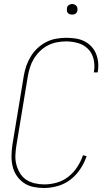

<svg xmlns="http://www.w3.org/2000/svg" viewBox="-20 -932 540 960"><path d="M200 8Q173 8 146.5 2.5Q120 -3 99 -17.5Q78 -32 63.5 -53.5Q49 -75 43 -100.5Q37 -126 37.5 -153.5Q38 -181 42 -208L99 -553Q103 -578 111.5 -602.5Q120 -627 134 -650Q148 -673 168 -691.5Q188 -710 211.5 -722Q235 -734 261 -738.5Q287 -743 311 -743Q335 -743 358 -739.5Q381 -736 400.5 -726.5Q420 -717 435.5 -701Q451 -685 459.5 -665Q468 -645 470.5 -622Q473 -599 469 -575L468 -570H449L450 -575Q455 -606 448 -636Q441 -666 420.5 -687Q400 -708 370.5 -716.5Q341 -725 310 -725Q287 -725 264 -720.5Q241 -716 219.5 -705Q198 -694 180 -676.5Q162 -659 149.5 -638.5Q137 -618 130 -595.5Q123 -573 119 -550L62 -205Q58 -181 57 -156Q56 -131 62 -108.5Q68 -86 80 -66Q92 -46 111 -33.5Q130 -21 153.5 -15.5Q177 -10 202 -10Q233 -10 264.5 -19Q296 -28 322 -48.5Q348 -69 366.5 -97.5Q385 -126 395 -156L413 -151Q402 -118 381.5 -87Q361 -56 332.5 -34Q304 -12 269 -2Q234 8 200 8ZM340 -859Q334 -859 328.5 -861Q323 -863 319 -867.5Q315 -872 314.5 -878.5Q314 -885 315 -891Q315 -896 317.5 -900Q320 -904 324 -906.5Q328 -909 332 -910.5Q336 -912 341 -912Q347 -912 352.5 -909.5Q358 -907 362 -902.5Q366 -898 367 -891.5Q368 -885 367 -879Q366 -874 363.5 -870Q361 -866 357.5 -863.5Q354 -861 349.5 -860Q345 -859 340 -859Z"/></svg>

Font: Iosevka Term Curly Thin
Style: Italic
Weight: 100
Italic angle: -9°
Designer: Belleve Invis
Foundry: Belleve Invis
Version: Version 32.3.0